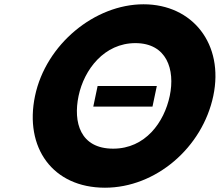

<svg xmlns="http://www.w3.org/2000/svg" viewBox="-20 -860 1024 895"><path d="M435 -459 414.8 -363H690.8L711 -459ZM143.3 -413C92.7 -172 225.3 15 469.3 15C706.3 15 923.7 -172 974.3 -413C1025 -654 878.1 -840 649.1 -840C422.1 -840 194 -654 143.3 -413ZM346.3 -413C372.2 -536 466.1 -659 611.1 -659C757.1 -659 797.2 -536 771.3 -413C745.5 -290 657.6 -167 507.6 -167C353.6 -167 320.5 -290 346.3 -413Z"/></svg>

Font: Hussar
Style: BdOblTwo
Weight: 700
Foundry: Cannot Into Space Fonts
Version: Version 2.00